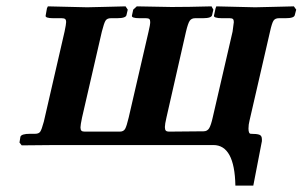

<svg xmlns="http://www.w3.org/2000/svg" viewBox="-20 -454 947 601"><path d="M825.2 -355 761.2 -77.1Q757.8 -64 757.8 -51.8Q757.8 -35.2 765.1 -35.2Q784.2 -35.2 792 -32.2Q799.8 -29.3 799.8 -18.1V-12.2L772.9 127H716.8Q714.4 0 647.9 0H154.8L47.9 1L41 -7.8L43.9 -25.9Q46.9 -35.2 74.2 -35.2H89.8Q101.1 -35.2 105.7 -41.5Q110.4 -47.9 117.2 -73.2L182.1 -355Q187 -378.4 187 -384.8Q187 -392.1 183.8 -394.5Q180.7 -397 172.9 -397H147Q120.1 -397 123 -405.8L127 -428.2L129.9 -434.1L252.9 -431.2Q270.5 -431.6 313 -432.6Q355.5 -433.6 373 -434.1L379.9 -423.8L376 -407.2Q374.5 -397 346.2 -397H327.1Q315.4 -397 310.5 -389.6Q305.7 -382.3 298.8 -355L236.8 -85.9Q231.9 -62.5 231.9 -55.2Q231.9 -47.9 234.9 -44.9Q237.8 -42 245.1 -42H355Q366.7 -42 371.6 -50.5Q376.5 -59.1 382.8 -85.9L444.8 -354Q450.2 -376.5 450.2 -384.8Q450.2 -392.1 447.3 -394.5Q444.3 -397 437 -397H417Q390.1 -397 393.1 -405.8L397 -423.8L408.2 -434.1L517.1 -432.1Q567.9 -432.1 642.1 -434.1L647.9 -423.8L644 -407.2Q642.6 -397 615.2 -397H590.8Q579.6 -397 574 -389.2Q568.4 -381.3 562 -354L501 -85.9Q496.1 -64.9 496.1 -56.2Q496.1 -47.9 499.3 -44.9Q502.4 -42 508.8 -42L617.2 -43Q628.9 -43 634.8 -52.7Q640.6 -62.5 646 -86.9L708 -355Q711.9 -383.3 711.9 -384.8Q711.9 -392.1 709 -394.5Q706.1 -397 699.2 -397H674.8Q662.1 -397 655.3 -399.2Q648.4 -401.4 649.9 -405.8L654.8 -428.2L657.2 -434.1L778.8 -431.2Q795.9 -431.6 839.1 -432.6Q882.3 -433.6 899.9 -434.1L907.2 -423.8L902.8 -407.2Q901.4 -397 874 -397H853Q841.3 -397 836.2 -389.4Q831.1 -381.8 825.2 -355Z"/></svg>

Font: Linux Libertine
Style: Bold Italic
Weight: 700
Italic angle: -11.5°
Designer: Philipp H. Poll
Foundry: Philipp H. Poll
Version: Version 4.0.5